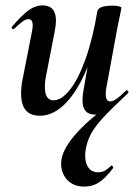

<svg xmlns="http://www.w3.org/2000/svg" viewBox="-20 -415 516 710"><path d="M206 190Q206 144 256 85.5Q306 27 378 -21L361 1Q347 9 332 9Q285 9 285 -44Q285 -59 288 -77L340 -374Q345 -394 396 -394Q413 -394 421 -391.5Q429 -389 429 -386L425 -365Q415 -318 414 -312L373 -89Q371 -80 371 -67Q371 -40 388 -40Q406 -40 446 -80Q447 -81 449 -81Q452 -81 454 -77.5Q456 -74 454 -71Q392 -13 361.5 20Q331 53 316 81Q301 109 296 144Q295 150 295 162Q295 188 307 205Q319 222 343 222Q358 222 368 216Q378 210 391 198L392 197Q395 197 397.5 201Q400 205 398 207Q370 244 346 259.5Q322 275 292 275Q252 275 229 250.5Q206 226 206 190ZM58 -69Q58 -95 63 -119L98 -297Q101 -312 101 -321Q101 -344 85 -344Q75 -344 63.5 -335.5Q52 -327 33 -309Q31 -307 29 -307Q26 -307 24 -310.5Q22 -314 25 -317Q59 -357 84.5 -376Q110 -395 138 -395Q187 -395 187 -338Q187 -324 182 -297L151 -138Q146 -116 146 -93Q146 -44 178 -44Q207 -44 238 -82.5Q269 -121 296 -196Q323 -271 340 -374L358 -373Q339 -255 304 -168Q269 -81 223.5 -34Q178 13 127 13Q58 13 58 -69Z"/></svg>

Font: Cormorant Garamond
Style: Bold Italic
Weight: 700
Italic angle: -10°
Designer: Christian Thalmann (Catharsis Fonts)
Foundry: Catharsis Fonts
Version: Version 4.000